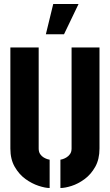

<svg xmlns="http://www.w3.org/2000/svg" viewBox="-20 -938 552 963"><path d="M210 -766 247 -918H374L301 -766ZM229 5Q207 5 173.5 -6Q140 -17 108 -40Q76 -63 54 -101Q32 -139 32 -193V-700H174V-193Q174 -176 181.5 -165Q189 -154 199.5 -148Q210 -142 218.5 -139.5Q227 -137 229 -137ZM283 5V-137Q285 -137 293.5 -139.5Q302 -142 312.5 -148Q323 -154 331 -165Q339 -176 339 -193V-700H479V-193Q479 -139 457.5 -101Q436 -63 404 -39.5Q372 -16 339 -5.5Q306 5 283 5Z"/></svg>

Font: Stick No Bills ExtraBold
Style: Regular
Weight: 800
Version: Version 2.000